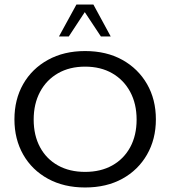

<svg xmlns="http://www.w3.org/2000/svg" viewBox="-20 -820 754 850"><path d="M356.7 10Q263 10 192.4 -28.6Q121.7 -67.2 82.8 -135.5Q43.9 -203.8 43.9 -291.6Q43.9 -380 82.8 -448Q121.7 -516 192.4 -555Q263 -594 356.7 -594Q451.3 -594 521.5 -555Q591.6 -516 630.8 -448Q670.1 -380 670.1 -291.6Q670.1 -203.8 630.8 -135.5Q591.6 -67.2 521.5 -28.6Q451.3 10 356.7 10ZM356.7 -59Q425.8 -59 476.8 -87.5Q527.9 -116 556.4 -168.2Q584.8 -220.5 584.8 -290.6Q584.8 -360.4 556.4 -413.3Q527.9 -466.2 476.8 -495.6Q425.8 -525 356.7 -525Q287.9 -525 236.7 -495.6Q185.5 -466.2 157.3 -413.3Q129.1 -360.4 129.1 -290.6Q129.1 -220.5 157.3 -168.2Q185.5 -116 236.7 -87.5Q287.9 -59 356.7 -59ZM241 -658.5 318.3 -799.8H393.5L470.2 -658.5H426.7L355.3 -766.3L284.5 -658.5Z"/></svg>

Font: Rokkitt SemiBold
Style: Regular
Weight: 600
Designer: Vernon Adams
Foundry: Vernon Adams
Version: Version 3.103